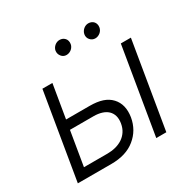

<svg xmlns="http://www.w3.org/2000/svg" viewBox="-161 -890 1050 1051"><g transform="rotate(-30 364.0 -365.0)"><path d="M39.1 0 130 -545.5H193.2L158 -334.9H306.8Q354 -334.9 386.9 -324Q419.7 -313.2 441.4 -289.8Q483.7 -244.3 471.6 -167.6Q458.8 -92.7 401.3 -46.2Q344.5 0 251.1 0ZM112.2 -59.7H261Q287.3 -59.7 311.8 -65.9Q336.3 -72.1 356.2 -85Q376.1 -98 389.6 -118.3Q403.1 -138.5 407.7 -166.5Q411.9 -192.8 406.1 -213.1Q400.2 -233.3 385.7 -247.2Q371.1 -261 348.5 -268.1Q326 -275.2 297.2 -275.2H148.1ZM534.8 0 625.7 -545.5H689.3L598.4 0ZM478 -689.3Q479.8 -698.2 484.4 -705.6Q489 -713.1 495.6 -718.6Q502.1 -724.1 509.9 -727.1Q517.8 -730.1 525.9 -730.1Q536.6 -730.1 545.3 -726.2Q554 -722.3 559.7 -715.6Q565.3 -708.8 567.6 -699.8Q570 -690.7 568.2 -680Q566.8 -671.9 562.5 -664.4Q558.2 -657 551.7 -651.5Q545.1 -646 536.9 -642.6Q528.8 -639.2 519.2 -639.2Q500 -639.2 487.2 -654.1Q474.4 -669 478 -689.3ZM296.2 -689.3Q297.6 -698.2 302.2 -705.6Q306.8 -713.1 313.4 -718.6Q320 -724.1 327.9 -727.1Q335.9 -730.1 344.1 -730.1Q354.8 -730.1 363.3 -726.2Q371.8 -722.3 377.5 -715.7Q383.2 -709.2 385.7 -699.9Q388.1 -690.7 386.4 -680Q385.3 -672.2 381 -664.8Q376.8 -657.3 370.2 -651.6Q363.6 -646 355.3 -642.6Q346.9 -639.2 337.4 -639.2Q317.8 -639.2 305.8 -654.5Q293.7 -669.7 296.2 -689.3Z"/></g></svg>

Font: Inter P Light
Style: Italic
Weight: 300
Italic angle: 9.39999°
Designer: Rasmus Andersson
Foundry: rsms
Version: Version 3.018;git-588b23468